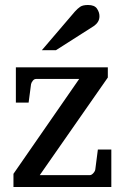

<svg xmlns="http://www.w3.org/2000/svg" viewBox="-20 -753 502 773"><path d="M428.2 0H34.2V-53.2L298.8 -435.1H125Q117.7 -435.1 112.1 -428Q106.4 -420.9 105 -414.1L95.2 -339.8H43.9V-481.9H414.1V-440.9L140.1 -47.9H341.8Q348.6 -47.9 356 -56.2Q363.3 -64.5 363.8 -71.8L374 -150.9H428.2ZM380.4 -688Q380.4 -674.3 374 -664.6Q367.7 -654.8 357.4 -647.9L205.1 -550.8H148.4L281.2 -706.1Q292.5 -718.8 303 -725.8Q313.5 -732.9 334.5 -732.9Q360.4 -732.9 370.4 -718.3Q380.4 -703.6 380.4 -688Z"/></svg>

Font: Charis
Style: Regular
Weight: 400
Designer: Walt Agee, Miriam Martin, Annie Olsen, Victor Gaultney, Lorna Priest, Alan Ward, Bob Hallissy, Martin Hosken, Sharon Cor
Foundry: SIL Global
Version: Version 7.000